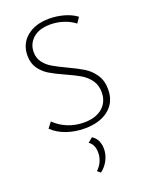

<svg xmlns="http://www.w3.org/2000/svg" viewBox="-171 -750 861 1116"><g transform="rotate(-20 259.0 -192.0)"><path d="M255 -326Q199 -351 165 -371.5Q131 -392 108 -424.5Q85 -457 85 -504Q85 -577 137.5 -620.5Q190 -664 277 -664Q323 -664 367.5 -651.5Q412 -639 444 -615L421 -581Q392 -604 352.5 -617Q313 -630 271 -630Q202 -630 164 -596.5Q126 -563 126 -511Q126 -474 146 -447.5Q166 -421 195.5 -403.5Q225 -386 276 -362Q336 -334 372 -312Q408 -290 433.5 -252.5Q459 -215 459 -161Q459 -82 403.5 -37.5Q348 7 255 7Q194 7 142 -11.5Q90 -30 55 -64L82 -99Q116 -65 163 -46Q210 -27 262 -27Q335 -27 376.5 -62.5Q418 -98 418 -158Q418 -202 396 -232.5Q374 -263 341.5 -282.5Q309 -302 255 -326ZM235 264Q256 245 267.5 219Q279 193 279 166Q279 114 246 93L275 69Q318 96 318 157Q318 191 301 224.5Q284 258 254 280Z"/></g></svg>

Font: Ysabeau SC Light
Style: Regular
Weight: 300
Designer: Christian Thalmann (Catharsis Fonts)
Version: Version 0.003